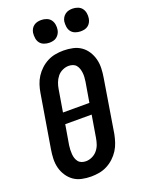

<svg xmlns="http://www.w3.org/2000/svg" viewBox="-175 -1038 849 1127"><g transform="rotate(-20 249.0 -474.0)"><path d="M193 8Q164 8 135.5 2Q107 -4 85 -19.5Q63 -35 47.5 -58.5Q32 -82 25 -109Q18 -136 19 -165.5Q20 -195 25 -224L80 -555Q84 -580 92 -604.5Q100 -629 114 -651Q128 -673 148 -691.5Q168 -710 191.5 -722Q215 -734 240.5 -738.5Q266 -743 291 -743Q320 -743 348.5 -737Q377 -731 399.5 -715.5Q422 -700 437 -676.5Q452 -653 459 -626Q466 -599 465 -569.5Q464 -540 459 -511L405 -180Q400 -155 392 -130.5Q384 -106 370 -84Q356 -62 336 -43.5Q316 -25 292.5 -13Q269 -1 243.5 3.5Q218 8 193 8ZM330 -402 351 -526Q353 -540 354 -553.5Q355 -567 353.5 -580.5Q352 -594 348 -606.5Q344 -619 336 -629Q328 -639 315.5 -643.5Q303 -648 289 -648Q270 -648 250.5 -639Q231 -630 218 -613.5Q205 -597 198 -578Q191 -559 188 -540L165 -402ZM195 -87Q214 -87 233.5 -96Q253 -105 266.5 -121.5Q280 -138 286.5 -157Q293 -176 296 -195L319 -333H154L133 -209Q131 -195 130.5 -181.5Q130 -168 131 -154.5Q132 -141 136 -128.5Q140 -116 148 -106Q156 -96 168.5 -91.5Q181 -87 195 -87ZM426 -814Q409 -814 393 -820Q377 -826 367.5 -838.5Q358 -851 355.5 -868Q353 -885 355 -902Q357 -914 363.5 -925Q370 -936 380.5 -943.5Q391 -951 402.5 -953.5Q414 -956 425 -956Q442 -956 458 -950Q474 -944 483.5 -931.5Q493 -919 496 -902Q499 -885 496 -868Q494 -856 488 -845Q482 -834 472 -826.5Q462 -819 450 -816.5Q438 -814 426 -814ZM231 -814Q214 -814 198 -820Q182 -826 172.5 -838.5Q163 -851 160.5 -868Q158 -885 160 -902Q162 -914 168 -925Q174 -936 184.5 -943.5Q195 -951 206.5 -953.5Q218 -956 230 -956Q247 -956 263 -950Q279 -944 288.5 -931.5Q298 -919 301 -902Q304 -885 301 -868Q299 -856 292.5 -845Q286 -834 276 -826.5Q266 -819 254 -816.5Q242 -814 231 -814Z"/></g></svg>

Font: Iosevka QP
Style: Bold Italic
Weight: 700
Italic angle: -9°
Designer: Belleve Invis
Foundry: Belleve Invis
Version: Version 20.0.0; ttfautohint (v1.8.4)